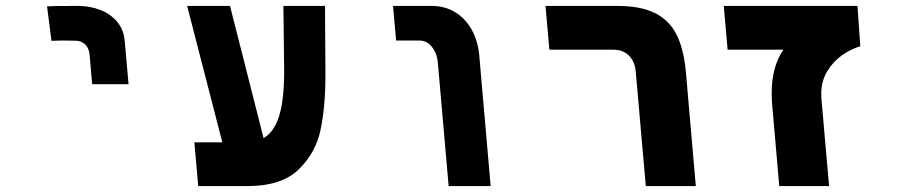

<svg xmlns="http://www.w3.org/2000/svg" viewBox="-20 -629 3040 649"><path d="M243.5 -609Q154 -609 139 -607.5L154 -491Q176 -492 190 -492L234.5 -491.5Q255 -491.5 268 -478.8Q281 -466 283 -443L291.5 -344.5H414.5L401.5 -491Q398.5 -528 376.5 -554.8Q354.5 -581.5 319.5 -595.2Q284.5 -609 243.5 -609Z M637 -148H731.5L612.5 -609H757.5L871 -162Q907 -183 924 -238.5Q941 -294 940.5 -394L938 -609H1078.5L1080 -393V-372Q1080 -270 1063.8 -191.2Q1047.5 -112.5 989.5 -56.2Q931.5 0 817 0H650Z M1398 -492H1319L1308.5 -609H1439.5Q1484 -609 1519 -587.5Q1554 -566 1574.8 -528Q1595.5 -490 1600 -442L1638.5 0H1496.5L1460 -417.5Q1457.5 -448.5 1440.2 -470.2Q1423 -492 1398 -492Z M2054 -461H1837L1824 -609H2066.5Q2145.5 -609 2194 -584.8Q2242.5 -560.5 2267 -511.8Q2291.5 -463 2298.5 -385L2332 0H2163L2129 -386Q2126 -421.5 2105.8 -441.2Q2085.5 -461 2054 -461Z M2588.5 -314.5Q2588.5 -404 2628 -461H2439.5L2426.5 -609H2878.5L2888 -472.5Q2857.5 -464 2827.2 -443Q2797 -422 2776.5 -388.5Q2756 -355 2756 -311.5Q2756 -301 2756.5 -296L2782.5 0H2614L2590.5 -271Q2588.5 -291.5 2588.5 -314.5Z"/></svg>

Font: JuliaMono Black
Style: Italic
Weight: 900
Italic angle: -9°
Monospace: yes
Designer: cormullion
Foundry: corm
Version: Version 0.057; ttfautohint (v1.8.4)